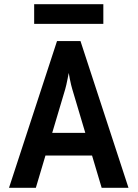

<svg xmlns="http://www.w3.org/2000/svg" viewBox="-20 -896 656 916"><path d="M23 0 252 -700H364L593 0H465L325 -470Q322.5 -478 319.2 -491.5Q316 -505 313 -520Q310 -535 308 -548Q305.5 -535 302.5 -520Q299.5 -505 296.5 -491.5Q293.5 -478 291 -470L151 0ZM171 -154 203 -262H413L445 -154ZM143 -782V-876H473V-782Z"/></svg>

Font: Overpass Mono Light
Style: Regular
Weight: 300
Monospace: yes
Designer: Delve Withrington, Dave Bailey
Foundry: Delve Fonts LLC
Version: Version 4.000